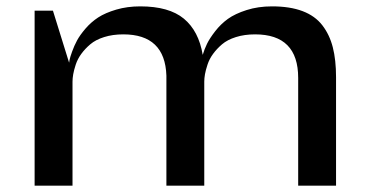

<svg xmlns="http://www.w3.org/2000/svg" viewBox="-20 -589 1176 609"><path d="M925.8 0V-341.8Q925.8 -480 789.1 -480Q755.4 -480 728.3 -471.4Q701.2 -462.9 684.3 -448.5Q667.5 -434.1 655.8 -418Q644 -401.9 638.2 -384Q632.3 -366.2 630.1 -353.3Q627.9 -340.3 627.9 -330.1V0H507.8V-349.1Q503.4 -480 371.1 -480Q337.4 -480 310.3 -471.4Q283.2 -462.9 266.4 -448.5Q249.5 -434.1 237.8 -418Q226.1 -401.9 220.2 -384Q214.4 -366.2 212.2 -353.3Q210 -340.3 210 -330.1V0H89.8V-555.2H147.9L199.2 -390.1Q199.7 -394 200.9 -400.4Q202.1 -406.7 208.7 -425.3Q215.3 -443.8 224.4 -460.7Q233.4 -477.5 251.2 -498.3Q269 -519 291.5 -533.7Q314 -548.3 348.9 -558.6Q383.8 -568.8 424.8 -568.8Q516.1 -568.8 563.2 -529.8Q610.4 -490.7 623 -415Q628.4 -433.1 636.7 -450.2Q645 -467.3 662.6 -490Q680.2 -512.7 702.9 -529.1Q725.6 -545.4 762.2 -557.1Q798.8 -568.8 842.8 -568.8Q899.9 -568.8 939.7 -553.7Q979.5 -538.6 1002.4 -508.8Q1025.4 -479 1035.6 -439Q1045.9 -398.9 1045.9 -344.2V0Z"/></svg>

Font: Sporting Grotesque
Style: Regular
Weight: 400
Designer: Lucas LE BIHAN
Foundry: Lucas LE BIHAN
Version: Version 2.001;PS 2.1;hotconv 1.0.88;makeotf.lib2.5.647800